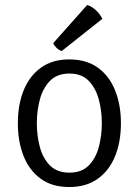

<svg xmlns="http://www.w3.org/2000/svg" viewBox="-20 -742 559 774"><path d="M467.5 -245.5Q467.5 -170.5 444 -112.5Q420.5 -54.5 374 -21.2Q327.5 12 259 12Q190 12 144 -21.5Q98 -55 75 -113.2Q52 -171.5 52 -245.5Q52 -319.5 75.2 -377.5Q98.5 -435.5 144.8 -469Q191 -502.5 259 -502.5Q328.5 -502.5 374.8 -469Q421 -435.5 444.2 -377.2Q467.5 -319 467.5 -245.5ZM128.5 -245.5Q128.5 -195.5 140.5 -150Q152.5 -104.5 181.2 -75.2Q210 -46 260 -46Q309.5 -46 338 -75.2Q366.5 -104.5 378.5 -150Q390.5 -195.5 390.5 -245.5Q390.5 -294.5 378.5 -340.2Q366.5 -386 338 -415.8Q309.5 -445.5 260 -445.5Q210 -445.5 181.2 -415.8Q152.5 -386 140.5 -340.2Q128.5 -294.5 128.5 -245.5ZM331.5 -722Q351.5 -715.5 368 -699.5Q384.5 -683.5 392.5 -666L229 -536.5Q218 -539.5 208.5 -548.5Q199 -557.5 194.5 -568Z"/></svg>

Font: Signika
Style: Regular
Weight: 300
Designer: Anna Giedry
Foundry: Anna Giedry
Version: Version 2.000